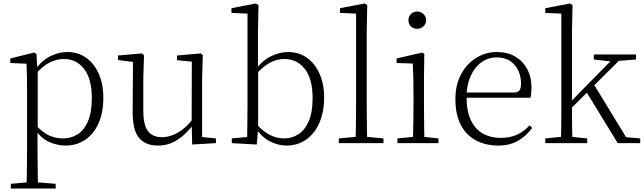

<svg xmlns="http://www.w3.org/2000/svg" viewBox="-20 -820 3692 1100"><path d="M42 260V233L154 223H175L299 233V260ZM132 260Q133 229 133.5 189.5Q134 150 134.5 108.5Q135 67 135 32V-278Q135 -330 134.5 -374Q134 -418 132 -455L39 -459V-485L176 -519L189 -511L194 -425L196 -420V-80L195 -71V32Q195 66 195.5 107.5Q196 149 196.5 189Q197 229 198 260ZM355 14Q312 14 266.5 -4.5Q221 -23 182 -75H169L181 -108Q222 -62 260 -44.5Q298 -27 342 -27Q387 -27 424 -50Q461 -73 483.5 -124Q506 -175 506 -257Q506 -369 461.5 -425.5Q417 -482 346 -482Q306 -482 265.5 -462.5Q225 -443 178 -389L169 -420H181Q221 -475 269.5 -498.5Q318 -522 366 -522Q427 -522 473 -489.5Q519 -457 545.5 -398Q572 -339 572 -259Q572 -175 544.5 -113.5Q517 -52 468 -19Q419 14 355 14Z M884 14Q814 14 776.5 -30Q739 -74 740 -185L742 -478L761 -463L656 -476V-502L795 -514L805 -502L801 -377V-188Q801 -103 828 -68.5Q855 -34 907 -34Q955 -34 1000.5 -61Q1046 -88 1084 -137L1103 -103H1085Q1046 -51 996 -18.5Q946 14 884 14ZM1081 8 1078 -116V-117L1079 -467L994 -475V-502L1132 -514L1142 -502L1138 -377V-35L1217 -27V0Z M1308 0V-27L1396 -35Q1397 -63 1397 -97Q1397 -131 1397.5 -165Q1398 -199 1398 -226V-742L1306 -746V-773L1445 -800L1461 -791L1458 -637V-426L1459 -416V-82V-81L1451 8ZM1621 14Q1577 14 1530.5 -8Q1484 -30 1445 -85H1434L1445 -113Q1487 -67 1526 -47Q1565 -27 1608 -27Q1652 -27 1689 -50.5Q1726 -74 1748.5 -125Q1771 -176 1771 -258Q1771 -369 1726 -425.5Q1681 -482 1610 -482Q1585 -482 1558 -474Q1531 -466 1502.5 -445.5Q1474 -425 1441 -388L1431 -417H1441Q1482 -473 1532 -497.5Q1582 -522 1631 -522Q1692 -522 1738 -489.5Q1784 -457 1810.5 -398Q1837 -339 1837 -260Q1837 -179 1810 -117Q1783 -55 1734.5 -20.5Q1686 14 1621 14Z M1921 0V-27L2040 -38H2059L2177 -27V0ZM2017 0Q2018 -30 2018.5 -69Q2019 -108 2019.5 -149.5Q2020 -191 2020 -226V-742L1928 -746V-773L2069 -800L2084 -791L2081 -637V-226Q2081 -191 2081.5 -149.5Q2082 -108 2082.5 -69Q2083 -30 2084 0Z M2257 0V-27L2368 -38H2387L2492 -27V0ZM2345 0Q2346 -24 2347 -64.5Q2348 -105 2348.5 -149Q2349 -193 2349 -226V-281Q2349 -332 2348 -375Q2347 -418 2345 -456L2252 -459V-485L2399 -519L2411 -511L2409 -377V-226Q2409 -193 2409.5 -149Q2410 -105 2410.5 -64.5Q2411 -24 2412 0ZM2370 -655Q2349 -655 2334.5 -668.5Q2320 -682 2320 -704Q2320 -726 2334.5 -740Q2349 -754 2370 -754Q2390 -754 2405.5 -740Q2421 -726 2421 -704Q2421 -682 2405.5 -668.5Q2390 -655 2370 -655Z M2835 14Q2764 14 2708 -15Q2652 -44 2620.5 -103.5Q2589 -163 2589 -252Q2589 -334 2621.5 -394.5Q2654 -455 2708 -488.5Q2762 -522 2826 -522Q2888 -522 2932.5 -495.5Q2977 -469 3001 -423.5Q3025 -378 3025 -320Q3025 -283 3019 -260H2619V-290H2924Q2948 -290 2956.5 -302.5Q2965 -315 2965 -341Q2965 -404 2928.5 -447.5Q2892 -491 2825 -491Q2777 -491 2738 -463Q2699 -435 2676 -383.5Q2653 -332 2653 -263Q2653 -183 2678 -131Q2703 -79 2747 -54.5Q2791 -30 2848 -30Q2901 -30 2941.5 -48Q2982 -66 3014 -102L3029 -88Q2996 -41 2948 -13.5Q2900 14 2835 14Z M3104 0V-27L3215 -38H3235L3344 -27V0ZM3193 0Q3194 -21 3194.5 -49Q3195 -77 3195.5 -108Q3196 -139 3196 -169.5Q3196 -200 3196 -226V-742L3104 -746V-773L3245 -800L3260 -791L3257 -637V-227Q3257 -201 3257 -170Q3257 -139 3257.5 -108Q3258 -77 3258.5 -49Q3259 -21 3260 0ZM3228 -175V-218H3231L3373 -363L3516 -508H3562ZM3519 0 3336 -299 3379 -342 3567 -34 3648 -27V0ZM3382 -479V-508H3624V-479L3507 -470L3489 -467Z"/></svg>

Font: Noto Serif SC ExtraLight ExtraLight
Style: Regular
Weight: 250
Version: Version 2.002-H1;hotconv 1.1.0;makeotfexe 2.6.0